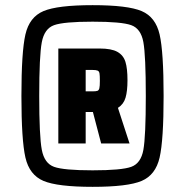

<svg xmlns="http://www.w3.org/2000/svg" viewBox="-20 -716 717 744"><path d="M63 -344Q63 -515 78.5 -582.5Q94 -650 148.5 -673Q203 -696 339 -696Q475 -696 529 -673Q583 -650 598.5 -582.5Q614 -515 614 -344Q614 -173 598.5 -105.5Q583 -38 529 -15Q475 8 339 8Q203 8 148.5 -15Q94 -38 78.5 -105.5Q63 -173 63 -344ZM545 -344Q545 -501 535.5 -553Q526 -605 488.5 -618.5Q451 -632 339 -632Q227 -632 189.5 -618.5Q152 -605 142 -552.5Q132 -500 132 -344Q132 -188 142 -135.5Q152 -83 189.5 -69.5Q227 -56 339 -56Q451 -56 488.5 -69.5Q526 -83 535.5 -135Q545 -187 545 -344ZM206 -528H366Q412 -528 435 -515Q458 -502 466 -476.5Q474 -451 474 -405Q474 -363 466.5 -337.5Q459 -312 437 -298L482 -160H372L340 -282H312V-160H206ZM367 -403Q367 -424 365.5 -432Q364 -440 358 -442.5Q352 -445 337 -445H312V-362H338Q352 -362 357.5 -364Q363 -366 365 -374Q367 -382 367 -403Z"/></svg>

Font: Saira Semi Condensed Black
Style: Regular
Weight: 900
Width: 4
Designer: Hector Gatti with collaboration of the Omnibus-Type team
Foundry: Omnibus-Type
Version: Version 1.001; ttfautohint (v1.8)